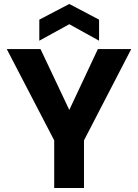

<svg xmlns="http://www.w3.org/2000/svg" viewBox="-20 -947 696 967"><path d="M253 0V-240L14 -700H184L332 -387H326L473 -700H641L403 -240V0ZM178 -742V-848L329 -927L479 -848V-742L329 -825Z"/></svg>

Font: DM Sans 10pt Black
Style: Regular
Weight: 900
Version: Version 4.004;gftools[0.9.30]